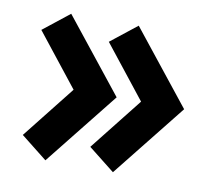

<svg xmlns="http://www.w3.org/2000/svg" viewBox="-62 -604 736 645"><g transform="rotate(10 306.0 -281.0)"><path d="M131.2 -31.3 330.2 -281.2 131.2 -531.2 41.7 -460.4 183.3 -281.2 41.7 -102.1ZM361.5 -31.3 560.4 -281.2 361.5 -531.2 271.9 -460.4 413.5 -281.2 271.9 -102.1Z"/></g></svg>

Font: Vladivostok Bold
Style: Regular
Weight: 700
Width: 4
Designer: Michael Sharanda
Foundry: Michael Sharanda
Version: Version 1.005